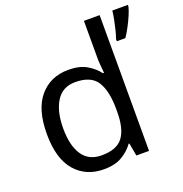

<svg xmlns="http://www.w3.org/2000/svg" viewBox="-137 -880 961 1010"><g transform="rotate(-20 344.0 -375.0)"><path d="M275 10Q175 10 115 -59.5Q55 -129 55 -267Q55 -405 115.5 -475.5Q176 -546 276 -546Q338 -546 377.5 -523Q417 -500 442 -467H448Q447 -480 444.5 -505.5Q442 -531 442 -546V-760H530V0H459L446 -72H442Q418 -38 378 -14Q338 10 275 10ZM289 -63Q374 -63 408.5 -109.5Q443 -156 443 -250V-266Q443 -366 410 -419.5Q377 -473 288 -473Q217 -473 181.5 -416.5Q146 -360 146 -265Q146 -169 181.5 -116Q217 -63 289 -63ZM688 -760V-751Q684 -733 672.5 -706Q661 -679 646 -650.5Q631 -622 616 -600H568V-612Q575 -631 581.5 -657.5Q588 -684 593.5 -711.5Q599 -739 601 -760Z"/></g></svg>

Font: Noto IKEA Simplified Chinese
Style: Regular
Weight: 400
Designer: Monotype Design Team
Foundry: Monotype Imaging Inc.
Version: Version 1.100